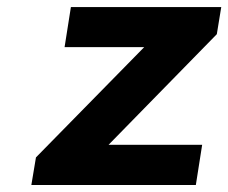

<svg xmlns="http://www.w3.org/2000/svg" viewBox="-20 -530 654 550"><path d="M69.8 0 83 -79.1 393.1 -395H165L183.1 -509.8H613.8L601.1 -432.1L291 -115.2H559.1L541 0Z"/></svg>

Font: Office Code Pro D Bold Italic
Style: Regular
Weight: 700
Italic angle: -9°
Designer: Nathan Rutzky & Paul D. Hunt
Foundry: Adobe Systems Incorporated
Version: Version 1.004;PS 001.004;hotconv 1.0.70;makeotf.lib2.5.58329